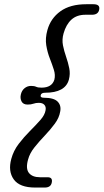

<svg xmlns="http://www.w3.org/2000/svg" viewBox="-20 -746 478 885"><path d="M167.5 -307Q165 -295.5 182 -295.5Q228 -295.5 245.5 -277.8Q263 -260 257.5 -232Q253 -203.5 232.8 -176Q212.5 -148.5 186.8 -121.5Q161 -94.5 139 -67Q117 -39.5 109.5 -11Q97.5 31 113.2 51Q129 71 164.5 71H199.5Q224 71 218.5 96Q214 118.5 186 118.5H142Q70.5 118.5 43.5 81Q16.5 43.5 32 -13.5Q42 -51 66.2 -82.8Q90.5 -114.5 117.8 -141.8Q145 -169 165.8 -192.5Q186.5 -216 190 -237.5Q193 -253 184.8 -262.5Q176.5 -272 159 -272Q145 -272 134 -268Q123 -264 107.5 -264Q87 -264 79.5 -278.2Q72 -292.5 76 -310Q80 -328.5 93 -339.2Q106 -350 123 -350Q138 -350 146.5 -346Q155 -342 171.5 -342Q219 -342 230.5 -378.5Q236 -400 228.2 -424.5Q220.5 -449 209.5 -477Q198.5 -505 193.2 -537.5Q188 -570 198.5 -607.5Q213.5 -661.5 258.5 -694Q303.5 -726.5 377.5 -726.5H411Q443 -726.5 437 -700.5Q432 -678 404 -678H373.5Q334 -678 309.2 -655.5Q284.5 -633 273 -592Q265 -564 270.2 -537.2Q275.5 -510.5 284.8 -484Q294 -457.5 299.2 -431.5Q304.5 -405.5 297.5 -379Q281 -318.5 187.5 -318.5Q170 -318.5 167.5 -307Z"/></svg>

Font: Fraunces 144pt S100
Style: Italic
Weight: 400
Italic angle: -16°
Version: Version 1.000; ttfautohint (v1.8.3)